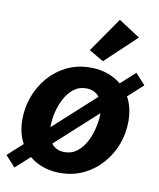

<svg xmlns="http://www.w3.org/2000/svg" viewBox="-108 -875 808 973"><g transform="rotate(10 295.5 -389.0)"><path d="M264.6 12.7Q198.7 12.7 145.5 -15.1Q92.3 -43 61.3 -95.7Q30.3 -148.4 30.3 -223.1Q30.3 -283.7 51.5 -340.6Q72.8 -397.5 111.6 -442.4Q150.4 -487.3 204.8 -513.7Q259.3 -540 326.2 -540Q392.6 -540 445.8 -512.2Q499 -484.4 530.3 -431.6Q561.5 -378.9 561.5 -303.7Q561.5 -242.7 540.3 -186Q519 -129.4 479.5 -84.5Q439.9 -39.6 385.5 -13.4Q331.1 12.7 264.6 12.7ZM269 -95.2Q307.1 -95.2 334.7 -117.4Q362.3 -139.6 379.9 -174.3Q397.5 -209 406 -246.8Q414.6 -284.7 414.6 -315.4Q414.6 -369.1 390.6 -400.9Q366.7 -432.6 322.3 -432.6Q284.7 -432.6 257.1 -410.4Q229.5 -388.2 211.7 -353.5Q193.8 -318.8 185.5 -281Q177.2 -243.2 177.2 -211.9Q177.2 -158.2 201.2 -126.7Q225.1 -95.2 269 -95.2ZM33.2 25.9 -17.6 -29.8 558.6 -554.2 609.4 -498.5ZM380.9 -582.5 306.2 -626.5 429.7 -804.2 540 -732.4Z"/></g></svg>

Font: Schibsted Grotesk
Style: Bold Italic
Weight: 700
Italic angle: -12°
Designer: Bakken & Baeck AS, Henrik Kongsvoll
Foundry: Schibsted ASA
Version: Version 1.100;gftools[0.9.25]